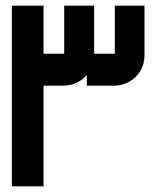

<svg xmlns="http://www.w3.org/2000/svg" viewBox="-20 -659 553 679"><path d="M22 0V-639H134V0ZM100 -356V-469H221Q218 -466 214.5 -462.5Q211 -459 207 -455V-639H313V-464Q313 -433 298 -408.5Q283 -384 258 -370Q233 -356 203 -356ZM287 -356V-469H399Q396 -466 392.5 -462.5Q389 -459 386 -455V-639H491V-464Q491 -433 476.5 -408.5Q462 -384 437 -370Q412 -356 382 -356Z"/></svg>

Font: Mada SemiBold
Style: Regular
Weight: 600
Designer: Khaled Hosny
Version: Version 1.5